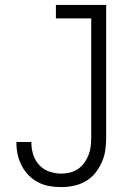

<svg xmlns="http://www.w3.org/2000/svg" viewBox="-20 -755 540 783"><path d="M230 8Q206 8 182 4Q158 0 136.5 -11Q115 -22 98 -39Q81 -56 69.5 -77.5Q58 -99 52.5 -122.5Q47 -146 47 -171V-176H108V-172Q108 -147 116 -123Q124 -99 141 -81Q158 -63 182 -55Q206 -47 230 -47Q248 -47 266 -51.5Q284 -56 299 -66.5Q314 -77 324.5 -92Q335 -107 341.5 -124Q348 -141 350 -159Q352 -177 352 -195V-680H208V-735H413V-195Q413 -169 409.5 -143.5Q406 -118 395.5 -94Q385 -70 368.5 -49.5Q352 -29 329.5 -16Q307 -3 281.5 2.5Q256 8 230 8Z"/></svg>

Font: Iosevka Fixed SS04 Light
Style: Regular
Weight: 300
Monospace: yes
Designer: Belleve Invis
Foundry: Belleve Invis
Version: Version 32.5.0